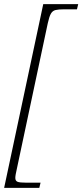

<svg xmlns="http://www.w3.org/2000/svg" viewBox="-32 -780 398 928"><path d="M-12 128 177 -760H346L340 -735H278Q251 -735 236.5 -731.5Q222 -728 214 -714Q206 -700 199 -668L49 38Q46 51 44 62Q42 73 42 80Q42 94 52.5 98.5Q63 103 97 103H164L158 128Z"/></svg>

Font: Noto Serif ExtraLight
Style: Italic
Weight: 200
Italic angle: -12°
Designer: Monotype Design Team
Foundry: Monotype Imaging Inc.
Version: Version 2.014; ttfautohint (v1.8.4.7-5d5b)